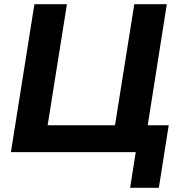

<svg xmlns="http://www.w3.org/2000/svg" viewBox="-20 -725 864 915"><path d="M600 170 627 0H32L144 -705H299L207 -128H528L620 -705H775L684 -128H784L737 170Z"/></svg>

Font: Nunito Sans ExtraBold
Style: Italic
Weight: 800
Italic angle: -9°
Designer: Vernon Adams
Foundry: Vernon Adams
Version: Version 3.006; ttfautohint (v1.8.3)